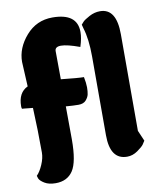

<svg xmlns="http://www.w3.org/2000/svg" viewBox="-86 -780 748 912"><g transform="rotate(-10 287.5 -324.0)"><path d="M219 -286Q220 -234 220 -126Q220 -18 192.5 23.5Q165 65 109 65Q76 65 55.5 52.5Q35 40 30 28L26 15Q42 -1 55.5 -32Q69 -63 69 -90Q69 -199 64 -306Q55 -307 43.5 -308Q32 -309 24.5 -310Q17 -311 12 -311Q10 -316 10 -323Q10 -389 57 -411Q51 -527 51 -530Q51 -597 101.5 -655Q152 -713 229 -713Q349 -713 349 -622Q349 -592 336 -552Q276 -574 246 -574Q217 -574 217 -553L218 -417Q301 -408 328 -408Q334 -378 334 -358Q334 -338 331 -324Q328 -310 316 -296.5Q304 -283 280 -283Q256 -283 219 -286ZM383 -498Q383 -581 366 -636L361 -655Q365 -660 372.5 -668Q380 -676 405 -689.5Q430 -703 457 -703Q536 -703 536 -578V-112L558 -61Q554 -54 547 -44Q540 -34 516 -17Q492 0 465 0Q383 0 383 -118Z"/></g></svg>

Font: Chela One Cyrilic
Style: Regular
Weight: 400
Designer: Miguel Hernandez
Foundry: LatinoType
Version: Version 1.001